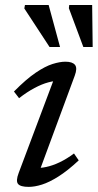

<svg xmlns="http://www.w3.org/2000/svg" viewBox="-20 -720 382 750"><path d="M53 -44.5 196 -425 212.5 -404Q193.5 -405 168.5 -398.2Q143.5 -391.5 114.8 -376.2Q86 -361 54.5 -336.5L34.5 -362.5Q82.5 -411 119.5 -436Q156.5 -461 185.2 -470Q214 -479 235.5 -479Q263 -479 273 -466.5Q283 -454 272 -424.5L129.5 -39L115.5 -64Q135.5 -62.5 160.5 -67.8Q185.5 -73 213.2 -86.2Q241 -99.5 269 -120.5L287.5 -93.5Q244 -53 208.2 -30.5Q172.5 -8 144 1Q115.5 10 92 10Q60 10 50.5 -1.5Q41 -13 53 -44.5ZM214.5 -536.5H173.5L75 -687L77.5 -700.5H170ZM342 -536.5H305.5L249 -688L250.5 -700.5H340Z"/></svg>

Font: Newsreader 12pt
Style: Italic
Weight: 400
Italic angle: -17°
Version: Version 1.003